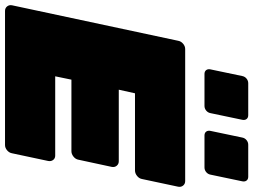

<svg xmlns="http://www.w3.org/2000/svg" viewBox="-142 -846 985 746"><g transform="rotate(90 350.0 -472.5)"><path d="M19 0Q8 0 1.5 -8Q-5 -16 -3 -27L135 -673Q137 -684 146.5 -692Q156 -700 167 -700H680Q691 -700 697.5 -692Q704 -684 702 -673L672 -532Q670 -521 660 -513Q650 -505 639 -505H339L325 -442H603Q614 -442 620.5 -434Q627 -426 625 -415L597 -285Q595 -274 585 -266Q575 -258 564 -258H286L273 -195H581Q592 -195 598 -187Q604 -179 602 -168L572 -27Q570 -16 560.5 -8Q551 0 540 0ZM503 -775Q493 -775 488 -781.5Q483 -788 485 -798L511 -922Q513 -932 521 -938.5Q529 -945 539 -945H663Q673 -945 678 -938.5Q683 -932 681 -922L655 -798Q653 -788 645 -781.5Q637 -775 627 -775ZM264 -775Q254 -775 249 -781.5Q244 -788 246 -798L272 -922Q274 -932 282 -938.5Q290 -945 300 -945H424Q434 -945 439 -938.5Q444 -932 442 -922L416 -798Q414 -788 406 -781.5Q398 -775 388 -775Z"/></g></svg>

Font: Rubik Light Black
Style: Italic
Weight: 900
Italic angle: -12°
Version: Version 2.104